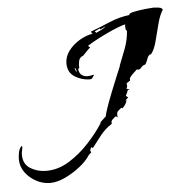

<svg xmlns="http://www.w3.org/2000/svg" viewBox="-121 -509 593 620"><g transform="rotate(-5 175.5 -198.5)"><path d="M17 69Q-6 69 -27.5 57.5Q-49 46 -63 27Q-77 8 -77 -16Q-77 -27 -74.5 -38.5Q-72 -50 -65 -58L-62 -55Q-63 -48 -64.5 -42Q-66 -36 -66 -30Q-66 1 -43 15Q-20 29 8 29Q47 29 82.5 7Q118 -15 147.5 -47Q177 -79 196 -109V-112L215 -130Q215 -135 222.5 -157Q230 -179 241 -206.5Q252 -234 261.5 -257Q271 -280 274 -287V-289Q285 -316 295 -343Q305 -370 307 -399Q303 -401 302.5 -408.5Q302 -416 303 -420Q296 -419 278 -412Q260 -405 239 -395Q218 -385 201 -375.5Q184 -366 177 -361L184 -356Q177 -350 171 -343.5Q165 -337 159 -331Q147 -327 144.5 -315Q142 -303 143 -292L139 -290Q141 -275 149 -269.5Q157 -264 167 -264Q177 -264 187 -267L188 -265L181 -255L175 -253Q149 -253 126 -267Q103 -281 103 -311Q103 -333 117.5 -352Q132 -371 153.5 -383.5Q175 -396 195 -399V-400L190 -406Q222 -418 253.5 -431.5Q285 -445 319 -449V-450Q319 -455 336.5 -458.5Q354 -462 373.5 -464Q393 -466 399 -466Q404 -466 415.5 -464.5Q427 -463 428 -456Q418 -442 410.5 -413.5Q403 -385 396 -357.5Q389 -330 378 -317Q369 -316 365 -303.5Q361 -291 356 -285Q348 -284 342 -276Q336 -268 328 -272Q321 -266 314.5 -259.5Q308 -253 303 -246V-238L291 -230L292 -220L289 -212L298 -211V-209H293Q292 -204 289.5 -199.5Q287 -195 285 -190L292 -184L282 -175L286 -176Q285 -169 280.5 -162.5Q276 -156 271 -151L267 -153Q260 -147 256 -143.5Q252 -140 252 -132Q252 -127 253 -123L247 -127Q241 -123 235.5 -117.5Q230 -112 232 -104Q210 -90 194.5 -70.5Q179 -51 164 -31L160 -35L155 -26L156 -21L158 -18L148 -9V-8Q136 10 113.5 27.5Q91 45 65.5 57Q40 69 17 69ZM208 -401Q216 -405 223.5 -408.5Q231 -412 238 -418V-419Q234 -417 230.5 -415Q227 -413 222 -411L220 -414L203 -406ZM135 -281 130 -294H128Q129 -290 130 -286.5Q131 -283 135 -281Z"/></g></svg>

Font: Kolker Brush
Style: Regular
Weight: 400
Designer: Robert E. Leuschke
Foundry: Robert E. Leuschke
Version: Version 1.010; ttfautohint (v1.8.3)